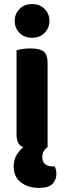

<svg xmlns="http://www.w3.org/2000/svg" viewBox="-20 -721 314 940"><path d="M213 -1Q203 6 195 17.5Q187 29 187 48Q187 94 242 94H249Q252 102 254 111.5Q256 121 256 132Q256 158 237.5 178.5Q219 199 170 199Q117 199 82 171.5Q47 144 47 95Q47 61 62 36.5Q77 12 94 0Q77 -7 69 -22Q61 -37 61 -64V-475Q71 -478 89 -481Q107 -484 129 -484Q174 -484 193.5 -469Q213 -454 213 -412ZM52 -619Q52 -653 75.5 -677Q99 -701 137 -701Q175 -701 198.5 -677Q222 -653 222 -619Q222 -584 198.5 -560Q175 -536 137 -536Q99 -536 75.5 -560Q52 -584 52 -619Z"/></svg>

Font: Baloo Chettan 2
Style: Bold
Weight: 700
Designer: Maithili Shingre, Unnati Kotecha and Ek Type
Foundry: Ek Type
Version: Version 1.640;hotconv 1.0.111;makeotfexe 2.5.65597; ttfautoh